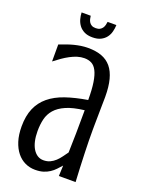

<svg xmlns="http://www.w3.org/2000/svg" viewBox="-159 -920 753 1006"><g transform="rotate(20 217.0 -417.0)"><path d="M296.9 0 299.3 -59.1Q287.6 -45.9 275.4 -33Q263.2 -20 248 -10Q232.9 0 213.6 6.1Q194.3 12.2 168 12.2Q137.7 12.2 111.6 -0.2Q85.4 -12.7 66.2 -36.6Q46.9 -60.5 35.6 -95.9Q24.4 -131.3 24.4 -177.7Q24.4 -236.8 42.5 -278.8Q60.5 -320.8 95.9 -350.1Q131.3 -379.4 183.8 -397.5Q236.3 -415.5 305.2 -426.8Q305.2 -485.8 299.1 -524.4Q293 -563 281.2 -585.7Q269.5 -608.4 252.2 -617.2Q234.9 -626 212.4 -626Q192.9 -626 173.3 -619.9Q153.8 -613.8 134.5 -603.5Q115.2 -593.3 95.9 -579.8Q76.7 -566.4 58.1 -551.8V-646.5Q78.6 -654.3 97.2 -660.9Q115.7 -667.5 134.5 -672.4Q153.3 -677.2 172.4 -680.2Q191.4 -683.1 212.9 -683.1Q255.9 -683.1 287.8 -671.4Q319.8 -659.7 341.1 -634.3Q362.3 -608.9 372.8 -568.8Q383.3 -528.8 383.3 -472.7Q383.3 -467.3 383.1 -454.6Q382.8 -441.9 382.6 -424.8Q382.3 -407.7 382.1 -388.2Q381.8 -368.7 381.6 -349.6Q381.3 -330.6 381.1 -313.7Q380.9 -296.9 380.9 -285.6Q380.9 -259.8 381.3 -227.3Q381.8 -194.8 383.1 -158.2Q384.3 -121.6 386 -81.5Q387.7 -41.5 390.1 0ZM302.7 -133.3Q304.2 -183.1 305.2 -240Q306.2 -296.9 306.2 -370.1Q244.1 -362.8 206.1 -346.2Q168 -329.6 147 -305.4Q126 -281.2 118.7 -250.5Q111.3 -219.7 111.3 -183.6Q111.3 -152.8 116.9 -127.9Q122.6 -103 133.3 -85.7Q144 -68.4 158.7 -59.1Q173.3 -49.8 191.9 -49.8Q212.9 -49.8 228.8 -57.4Q244.6 -64.9 257.6 -76.9Q270.5 -88.9 281.2 -103.8Q292 -118.7 302.7 -133.3ZM309.6 -846.2Q309.1 -828.1 304.4 -809.6Q299.8 -791 288.6 -776.1Q277.3 -761.2 259 -752Q240.7 -742.7 212.9 -742.7Q185.5 -742.7 167.2 -752Q148.9 -761.2 137.7 -776.1Q126.5 -791 121.3 -809.6Q116.2 -828.1 115.7 -846.2H166.5Q167.5 -837.4 169.7 -828.1Q171.9 -818.8 176.8 -811.3Q181.6 -803.7 190.2 -798.8Q198.7 -793.9 212.9 -793.9Q227.1 -793.9 235.8 -798.8Q244.6 -803.7 249.8 -811.3Q254.9 -818.8 257.3 -828.1Q259.8 -837.4 260.7 -846.2H309.6Z"/></g></svg>

Font: Crushed
Style: Regular
Weight: 400
Width: 3
Designer: Astigmatic (AOETI)
Foundry: Astigmatic (AOETI)
Version: Version 001.000